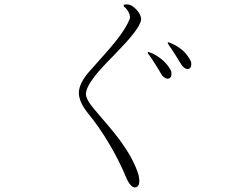

<svg xmlns="http://www.w3.org/2000/svg" viewBox="-20 -796 1040 852"><path d="M544.9 -776.4H540Q528.3 -776.4 528.3 -771.5Q528.3 -766.6 539.1 -758.8Q548.8 -748 552.7 -737.3Q558.6 -724.6 555.7 -711.9Q540 -671.9 496.1 -616.2Q470.7 -584 418 -525.4L377.9 -480.5Q332 -428.7 330.1 -387.7Q328.1 -348.6 366.2 -298.8Q419.9 -233.4 461.9 -162.1Q507.8 -86.9 543 -1Q565.4 43.9 585.9 34.2Q605.5 25.4 593.8 -23.4Q572.3 -88.9 522.5 -159.2Q494.1 -200.2 434.6 -268.6Q395.5 -313.5 381.8 -332Q361.3 -361.3 361.3 -377.9Q361.3 -408.2 401.4 -459Q424.8 -489.3 488.3 -553.7Q544.9 -612.3 566.4 -639.6Q602.5 -683.6 606.4 -709Q606.4 -731.4 584 -754.9Q563.5 -776.4 544.9 -776.4ZM747.1 -600.6 728.5 -608.4Q722.7 -608.4 724.6 -604.5Q725.6 -601.6 730.5 -593.8L732.4 -590.8Q740.2 -581.1 752 -561.5Q759.8 -550.8 773.4 -527.3L787.1 -505.9Q800.8 -487.3 816.4 -490.2Q832 -494.1 828.1 -521.5Q816.4 -546.9 795.9 -567.4Q775.4 -586.9 747.1 -600.6ZM659.2 -557.6 639.6 -565.4Q633.8 -565.4 636.7 -559.6Q637.7 -556.6 644.5 -547.9Q651.4 -539.1 663.1 -520.5Q668.9 -510.7 682.6 -489.3L698.2 -462.9Q712.9 -444.3 727.5 -447.3Q744.1 -451.2 740.2 -478.5Q728.5 -503.9 707 -524.4Q687.5 -543 659.2 -557.6Z"/></svg>

Font: Batang
Style: Regular
Weight: 400
Version: Version 2.21